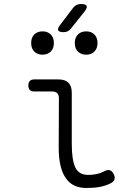

<svg xmlns="http://www.w3.org/2000/svg" viewBox="-20 -925 640 955"><path d="M337 -209Q337 -128 355 -91.5Q373 -55 418 -55Q440 -55 459.5 -59Q479 -63 501 -74Q516 -82 527 -78Q538 -74 545 -60Q553 -45 549.5 -33.5Q546 -22 532 -14Q503 0 475 5Q447 10 410 10Q377 10 352 -1Q327 -12 309 -36.5Q291 -61 281.5 -99Q272 -137 272 -191L273 -437Q273 -453 264.5 -461.5Q256 -470 239 -470H150Q136 -470 128.5 -477.5Q121 -485 121 -500Q121 -515 128.5 -522.5Q136 -530 151 -530H270Q304 -530 320.5 -513.5Q337 -497 337 -463ZM296 -765Q274 -765 269.5 -774Q265 -783 279 -801L343 -885Q350 -895 360 -900Q370 -905 382 -905Q407 -905 411 -895.5Q415 -886 400 -867L333 -783Q326 -774 317 -769.5Q308 -765 296 -765ZM409 -653Q383 -653 367.5 -668.5Q352 -684 352 -711Q352 -738 367.5 -753.5Q383 -769 409 -769Q434 -769 449.5 -753.5Q465 -738 465 -711Q465 -684 449.5 -668.5Q434 -653 409 -653ZM192 -653Q166 -653 150.5 -668.5Q135 -684 135 -711Q135 -738 150.5 -753.5Q166 -769 192 -769Q217 -769 232.5 -753.5Q248 -738 248 -711Q248 -684 232.5 -668.5Q217 -653 192 -653Z"/></svg>

Font: Maple Mono NL ExtraLight
Style: Regular
Weight: 275
Monospace: yes
Designer: subframe7536
Version: Version 7.000